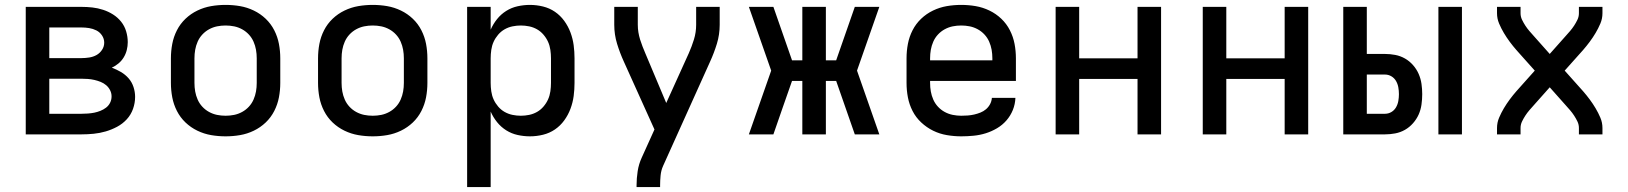

<svg xmlns="http://www.w3.org/2000/svg" viewBox="-20 -548 6640 783"><path d="M85 0V-520H312Q335 -520 357 -517.5Q379 -515 400.5 -508Q422 -501 441 -489Q460 -477 474 -459.5Q488 -442 494.5 -420Q501 -398 501 -376Q501 -360 497 -344Q493 -328 484.5 -314Q476 -300 463.5 -289.5Q451 -279 436 -272Q455 -265 473 -254.5Q491 -244 504.5 -228.5Q518 -213 524.5 -193Q531 -173 531 -153Q531 -128 522.5 -104Q514 -80 497 -61.5Q480 -43 457.5 -31Q435 -19 411 -12Q387 -5 362 -2.5Q337 0 312 0ZM181 -311H312Q328 -311 344 -313.5Q360 -316 373.5 -323.5Q387 -331 396 -344.5Q405 -358 405 -374Q405 -390 396 -403.5Q387 -417 373 -424Q359 -431 343.5 -433.5Q328 -436 312 -436H181ZM181 -84H312Q325 -84 338.5 -85Q352 -86 364.5 -88.5Q377 -91 389.5 -96Q402 -101 412.5 -109Q423 -117 429 -129Q435 -141 435 -155Q435 -168 429 -180Q423 -192 413 -200.5Q403 -209 390.5 -214Q378 -219 365 -222Q352 -225 338.5 -226Q325 -227 312 -227H181Z M900 8Q870 8 841 3Q812 -2 785 -15Q758 -28 736.5 -48.5Q715 -69 701.5 -95.5Q688 -122 682.5 -151Q677 -180 677 -210V-310Q677 -340 682.5 -369Q688 -398 701.5 -424.5Q715 -451 736.5 -471.5Q758 -492 785 -505Q812 -518 841 -523Q870 -528 900 -528Q930 -528 959 -523Q988 -518 1015 -505Q1042 -492 1063.5 -471.5Q1085 -451 1098.5 -424.5Q1112 -398 1117.5 -369Q1123 -340 1123 -310V-210Q1123 -180 1117.5 -151Q1112 -122 1098.5 -95.5Q1085 -69 1063.5 -48.5Q1042 -28 1015 -15Q988 -2 959 3Q930 8 900 8ZM900 -76Q918 -76 935 -79.5Q952 -83 967.5 -91.5Q983 -100 995 -113Q1007 -126 1014 -142Q1021 -158 1024 -175Q1027 -192 1027 -210V-310Q1027 -328 1024 -345Q1021 -362 1014 -378Q1007 -394 995 -407Q983 -420 967.5 -428.5Q952 -437 935 -440.5Q918 -444 900 -444Q882 -444 865 -440.5Q848 -437 832.5 -428.5Q817 -420 805 -407Q793 -394 786 -378Q779 -362 776 -345Q773 -328 773 -310V-210Q773 -192 776 -175Q779 -158 786 -142Q793 -126 805 -113Q817 -100 832.5 -91.5Q848 -83 865 -79.5Q882 -76 900 -76Z M1500 8Q1470 8 1441 3Q1412 -2 1385 -15Q1358 -28 1336.5 -48.5Q1315 -69 1301.5 -95.5Q1288 -122 1282.5 -151Q1277 -180 1277 -210V-310Q1277 -340 1282.5 -369Q1288 -398 1301.5 -424.5Q1315 -451 1336.5 -471.5Q1358 -492 1385 -505Q1412 -518 1441 -523Q1470 -528 1500 -528Q1530 -528 1559 -523Q1588 -518 1615 -505Q1642 -492 1663.5 -471.5Q1685 -451 1698.5 -424.5Q1712 -398 1717.5 -369Q1723 -340 1723 -310V-210Q1723 -180 1717.5 -151Q1712 -122 1698.5 -95.5Q1685 -69 1663.5 -48.5Q1642 -28 1615 -15Q1588 -2 1559 3Q1530 8 1500 8ZM1500 -76Q1518 -76 1535 -79.5Q1552 -83 1567.5 -91.5Q1583 -100 1595 -113Q1607 -126 1614 -142Q1621 -158 1624 -175Q1627 -192 1627 -210V-310Q1627 -328 1624 -345Q1621 -362 1614 -378Q1607 -394 1595 -407Q1583 -420 1567.5 -428.5Q1552 -437 1535 -440.5Q1518 -444 1500 -444Q1482 -444 1465 -440.5Q1448 -437 1432.5 -428.5Q1417 -420 1405 -407Q1393 -394 1386 -378Q1379 -362 1376 -345Q1373 -328 1373 -310V-210Q1373 -192 1376 -175Q1379 -158 1386 -142Q1393 -126 1405 -113Q1417 -100 1432.5 -91.5Q1448 -83 1465 -79.5Q1482 -76 1500 -76Z M1885 215V-520H1981V-427Q1991 -450 2007 -470Q2023 -490 2044.5 -503.5Q2066 -517 2091 -522.5Q2116 -528 2141 -528Q2168 -528 2194.5 -521.5Q2221 -515 2243 -500Q2265 -485 2281 -463Q2297 -441 2306.5 -415.5Q2316 -390 2319.5 -363.5Q2323 -337 2323 -310V-210Q2323 -183 2319.5 -156.5Q2316 -130 2306.5 -104.5Q2297 -79 2281 -57Q2265 -35 2243 -20Q2221 -5 2194.5 1.5Q2168 8 2141 8Q2116 8 2091 2.5Q2066 -3 2044.5 -16.5Q2023 -30 2007 -50Q1991 -70 1981 -93V215ZM2104 -76Q2121 -76 2138 -79.5Q2155 -83 2170 -91.5Q2185 -100 2196.5 -113.5Q2208 -127 2215 -142.5Q2222 -158 2224.5 -175.5Q2227 -193 2227 -210V-310Q2227 -327 2224.5 -344.5Q2222 -362 2215 -377.5Q2208 -393 2196.5 -406.5Q2185 -420 2170 -428.5Q2155 -437 2138 -440.5Q2121 -444 2104 -444Q2087 -444 2070 -440.5Q2053 -437 2038 -428.5Q2023 -420 2011.5 -406.5Q2000 -393 1993 -377.5Q1986 -362 1983.5 -344.5Q1981 -327 1981 -310V-210Q1981 -193 1983.5 -175.5Q1986 -158 1993 -142.5Q2000 -127 2011.5 -113.5Q2023 -100 2038 -91.5Q2053 -83 2070 -79.5Q2087 -76 2104 -76Z M2576 215V208Q2576 179 2580.5 150Q2585 121 2597 95L2649 -20L2524 -297Q2508 -332 2496.5 -369.5Q2485 -407 2485 -447V-520H2581V-447Q2581 -431 2583.5 -416Q2586 -401 2590.5 -386.5Q2595 -372 2600.5 -358Q2606 -344 2612 -330L2697 -128L2789 -331Q2801 -358 2810 -387Q2819 -416 2819 -447V-520H2915V-447Q2915 -407 2903.5 -369.5Q2892 -332 2876 -297L2684 129Q2676 147 2674 167.5Q2672 188 2672 208V215Z M3566 0H3466L3390 -218H3348V0H3252V-218H3210Q3191 -164 3172 -109.5Q3153 -55 3134 0H3034L3125 -260L3034 -520H3134L3210 -302H3252V-520H3348V-302H3390L3466 -520H3566L3475 -260Z M3900 8Q3871 8 3841.5 3Q3812 -2 3785.5 -15Q3759 -28 3737 -48.5Q3715 -69 3701.5 -95.5Q3688 -122 3682.5 -151Q3677 -180 3677 -210V-310Q3677 -340 3682.5 -369Q3688 -398 3701.5 -424.5Q3715 -451 3736.5 -471.5Q3758 -492 3785 -505Q3812 -518 3841 -523Q3870 -528 3900 -528Q3930 -528 3959 -523Q3988 -518 4015 -505Q4042 -492 4063.5 -471.5Q4085 -451 4098.5 -424.5Q4112 -398 4117.5 -369Q4123 -340 4123 -310V-218H3773V-210Q3773 -192 3776 -175Q3779 -158 3786 -142Q3793 -126 3805 -113Q3817 -100 3832.5 -91.5Q3848 -83 3865.5 -79.5Q3883 -76 3900 -76Q3913 -76 3926.5 -77Q3940 -78 3953 -81Q3966 -84 3978.5 -89Q3991 -94 4001 -102.5Q4011 -111 4017.5 -123Q4024 -135 4025 -149H4121Q4120 -123 4110.5 -99.5Q4101 -76 4084.5 -57Q4068 -38 4046 -25Q4024 -12 4000 -4.5Q3976 3 3950.5 5.5Q3925 8 3900 8ZM3773 -302H4027V-310Q4027 -328 4024 -345Q4021 -362 4014 -378Q4007 -394 3995 -407Q3983 -420 3967.5 -428.5Q3952 -437 3935 -440.5Q3918 -444 3900 -444Q3882 -444 3865 -440.5Q3848 -437 3832.5 -428.5Q3817 -420 3805 -407Q3793 -394 3786 -378Q3779 -362 3776 -345Q3773 -328 3773 -310Z M4285 0V-520H4381V-310H4619V-520H4715V0H4619V-226H4381V0Z M4885 0V-520H4981V-310H5219V-520H5315V0H5219V-226H4981V0Z M5846 0V-520H5942V0ZM5458 0V-520H5554V-328H5628Q5649 -328 5670 -324Q5691 -320 5709.5 -309.5Q5728 -299 5742.5 -282.5Q5757 -266 5765.5 -246.5Q5774 -227 5777 -206Q5780 -185 5780 -164Q5780 -143 5777 -121.5Q5774 -100 5765.5 -81Q5757 -62 5742.5 -45.5Q5728 -29 5709.5 -18.5Q5691 -8 5670 -4Q5649 0 5628 0ZM5628 -84Q5642 -84 5654 -91Q5666 -98 5673 -110Q5680 -122 5682.5 -136Q5685 -150 5685 -164Q5685 -178 5682.5 -192Q5680 -206 5673 -218Q5666 -230 5654 -237Q5642 -244 5628 -244H5554V-84Z M6085 0V-26Q6085 -48 6093.5 -68Q6102 -88 6113 -106.5Q6124 -125 6137 -142.5Q6150 -160 6164 -176L6239 -260L6164 -344Q6150 -360 6137 -377.5Q6124 -395 6113 -413.5Q6102 -432 6093.5 -452Q6085 -472 6085 -494V-520H6181V-494Q6181 -480 6187 -467.5Q6193 -455 6200.5 -443.5Q6208 -432 6217 -421.5Q6226 -411 6236 -400L6300 -328L6364 -400Q6374 -411 6383 -421.5Q6392 -432 6399.5 -443.5Q6407 -455 6413 -467.5Q6419 -480 6419 -494V-520H6515V-494Q6515 -472 6506.5 -452Q6498 -432 6487 -413.5Q6476 -395 6463 -377.5Q6450 -360 6436 -344L6361 -260L6436 -176Q6450 -160 6463 -142.5Q6476 -125 6487 -106.5Q6498 -88 6506.5 -68Q6515 -48 6515 -26V0H6419V-26Q6419 -40 6413 -52.5Q6407 -65 6399.5 -76.5Q6392 -88 6383 -98.5Q6374 -109 6364 -120L6300 -192L6236 -120Q6226 -109 6217 -98.5Q6208 -88 6200.5 -76.5Q6193 -65 6187 -52.5Q6181 -40 6181 -26V0Z"/></svg>

Font: Iosevka Fixed Curly Md Ex
Style: Regular
Weight: 500
Width: 7
Monospace: yes
Designer: Belleve Invis
Foundry: Belleve Invis
Version: Version 30.1.2